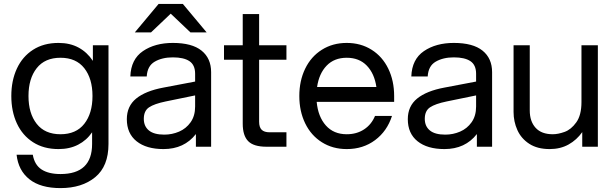

<svg xmlns="http://www.w3.org/2000/svg" viewBox="-20 -752 3146 984"><path d="M65 41H148Q157 93 193 116.5Q229 140 290 140Q452 140 452 -14V-74Q424 -33 380.5 -10.5Q337 12 280 12Q204 12 149.5 -23Q95 -58 66.5 -119.5Q38 -181 38 -260Q38 -339 66.5 -400.5Q95 -462 149.5 -497Q204 -532 280 -532Q339 -532 383 -508Q427 -484 456 -440V-520H536V-14Q536 100 468 156Q400 212 290 212Q188 212 131 167Q74 122 65 41ZM290 -64Q370 -64 412 -117.5Q454 -171 454 -260Q454 -349 412 -402.5Q370 -456 290 -456Q210 -456 168 -402.5Q126 -349 126 -260Q126 -171 168 -117.5Q210 -64 290 -64Z M984 -65Q924 12 818 12Q730 12 680 -28Q630 -68 630 -141Q630 -208 678 -247Q726 -286 817 -303L980 -334V-374Q980 -419 951 -438.5Q922 -458 866 -458Q811 -458 773 -436Q735 -414 732 -360H648Q651 -448 712.5 -490Q774 -532 866 -532Q964 -532 1013 -492.5Q1062 -453 1062 -382V0H984ZM822 -62Q862 -62 898 -77.5Q934 -93 957 -125.5Q980 -158 980 -206V-263L829 -232Q771 -220 744 -202Q717 -184 717 -143Q717 -105 743 -83.5Q769 -62 822 -62ZM1039 -586H956L855 -682L754 -586H671L793 -732H917Z M1308 -680V-520H1448V-446H1308V-128Q1308 -100 1321 -87Q1334 -74 1362 -74H1448V0H1346Q1280 0 1252 -28.5Q1224 -57 1224 -118V-446H1128V-520H1224V-680Z M1514 -260Q1514 -338 1544 -400Q1574 -462 1629.5 -497Q1685 -532 1757 -532Q1829 -532 1884.5 -497Q1940 -462 1970 -400Q2000 -338 2000 -260V-230H1603Q1610 -154 1650 -109Q1690 -64 1757 -64Q1808 -64 1846 -89Q1884 -114 1902 -158H1989Q1964 -80 1902.5 -34Q1841 12 1757 12Q1685 12 1629.5 -23Q1574 -58 1544 -120Q1514 -182 1514 -260ZM1909 -306Q1899 -375 1860 -415.5Q1821 -456 1757 -456Q1693 -456 1654 -415.5Q1615 -375 1605 -306Z M2424 -65Q2364 12 2258 12Q2170 12 2120 -28Q2070 -68 2070 -141Q2070 -208 2118 -247Q2166 -286 2257 -303L2420 -334V-374Q2420 -419 2391 -438.5Q2362 -458 2306 -458Q2251 -458 2213 -436Q2175 -414 2172 -360H2088Q2091 -448 2152.5 -490Q2214 -532 2306 -532Q2404 -532 2453 -492.5Q2502 -453 2502 -382V0H2424ZM2262 -62Q2302 -62 2338 -77.5Q2374 -93 2397 -125.5Q2420 -158 2420 -206V-263L2269 -232Q2211 -220 2184 -202Q2157 -184 2157 -143Q2157 -105 2183 -83.5Q2209 -62 2262 -62Z M2813 -64Q2840 -64 2873.5 -76Q2907 -88 2933.5 -125Q2960 -162 2960 -229V-520H3044V0H2964V-75Q2936 -35 2894 -11.5Q2852 12 2797 12Q2734 12 2692.5 -15Q2651 -42 2631.5 -85.5Q2612 -129 2612 -178V-520H2695V-186Q2695 -130 2725 -97Q2755 -64 2813 -64Z"/></svg>

Font: Aspekta 400
Style: Regular
Weight: 400
Designer: Ivo Dolenc
Version: Version 2.000